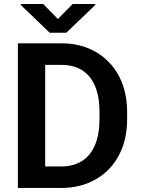

<svg xmlns="http://www.w3.org/2000/svg" viewBox="-20 -924 691 944"><path d="M280.3 0H127L127.9 -105.5H280.3Q342.3 -105.5 384.3 -133.1Q426.3 -160.6 447.8 -212.6Q469.2 -264.6 469.2 -337.4V-374Q469.2 -430.2 457 -473.1Q444.8 -516.1 421.1 -545.4Q397.5 -574.7 362.8 -589.8Q328.1 -605 283.2 -605H124V-710.9H283.2Q354.5 -710.9 413.3 -687Q472.2 -663.1 515.4 -618.4Q558.6 -573.7 581.8 -511.7Q605 -449.7 605 -373V-337.4Q605 -261.2 581.8 -199Q558.6 -136.7 515.4 -92.3Q472.2 -47.9 412.6 -23.9Q353 0 280.3 0ZM202.1 -710.9V0H67.9V-710.9ZM192.4 -904.3 264.6 -830.6 337.4 -904.3H448.2V-899.4L306.2 -763.2H224.1L82 -899.9V-904.3Z"/></svg>

Font: Roboto SemiBold
Style: Regular
Weight: 600
Designer: Christian Robertson
Foundry: Google
Version: Version 3.009; 2024